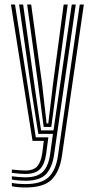

<svg xmlns="http://www.w3.org/2000/svg" viewBox="-20 -620 409 845"><path d="M91.2 205.2Q76.2 205.2 58.9 203.6Q41.5 202 32.2 199.8V185Q44.8 187.5 61.5 188.9Q78.2 190.2 91.2 190.2Q161.2 190.2 193.4 160.1Q225.5 130 234.8 67L331 -600H349L252 69.8Q242 135.2 207.5 170.2Q173 205.2 91.2 205.2ZM91.2 145.5Q68.2 145.5 32.2 140.8V126.2Q49.8 128 64.8 129.2Q79.8 130.5 91.2 130.5Q129.2 130.5 145 110.6Q160.8 90.8 165.8 55.2L172.8 0H123.2L28.2 -600H46L137.5 -15.5H192.8L183 58.2Q177 101.5 156.8 123.5Q136.5 145.5 91.2 145.5ZM91.2 175.5Q79.2 175.5 62.6 174.1Q46 172.8 32.2 170.2V155.8Q66 160.5 91.2 160.5Q143.8 160.5 168.2 136.4Q192.8 112.2 200.2 61L213 -30.8H148.8L119 -217.5L64 -600H81.8L133.8 -229.8L160.8 -46.2H215.5L295.8 -600H313.5L217.5 64Q209.5 117.5 182.4 146.5Q155.2 175.5 91.2 175.5ZM172.2 -61.5 148.8 -241.5 99.5 -600H117.2L165 -252.5L185 -77H192.5L214 -255.2L260.2 -600H278L228.8 -237.2L205.8 -61.5Z"/></svg>

Font: Big Shoulders Inline Display SemiBold
Style: Regular
Weight: 600
Designer: Patric King
Foundry: XO Type Co
Version: Version 1.000